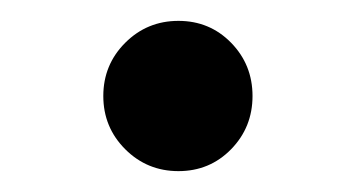

<svg xmlns="http://www.w3.org/2000/svg" viewBox="-20 -425 341 184"><path d="M151 -261Q121 -261 100 -282Q79 -303 79 -333Q79 -363 100 -384Q121 -405 151 -405Q181 -405 201.5 -384Q222 -363 222 -333Q222 -303 201.5 -282Q181 -261 151 -261Z"/></svg>

Font: Source Serif 4 SmText
Style: Regular
Weight: 400
Designer: Frank Grießhammer
Foundry: Adobe
Version: Version 4.005;hotconv 1.1.0;makeotfexe 2.6.0